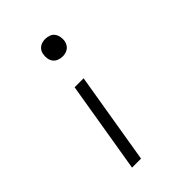

<svg xmlns="http://www.w3.org/2000/svg" viewBox="-218 -624 936 936"><g transform="rotate(-45 250.0 -156.5)"><path d="M271 -407Q257 -407 243.5 -412.5Q230 -418 222 -428.5Q214 -439 211.5 -453.5Q209 -468 212 -482Q213 -492 218.5 -501.5Q224 -511 232.5 -517Q241 -523 251 -525.5Q261 -528 271 -528Q285 -528 298.5 -523Q312 -518 320 -507Q328 -496 330.5 -482Q333 -468 331 -453Q329 -443 323.5 -433.5Q318 -424 309.5 -418Q301 -412 291 -409.5Q281 -407 271 -407ZM127 215 206 -260H268L189 215Z"/></g></svg>

Font: Iosevka SS18 Light
Style: Italic
Weight: 300
Italic angle: -9°
Monospace: yes
Designer: Belleve Invis
Foundry: Belleve Invis
Version: Version 25.1.1; ttfautohint (v1.8.4)